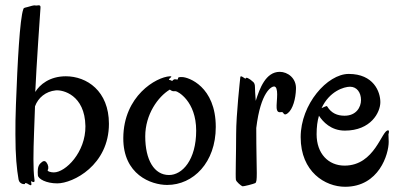

<svg xmlns="http://www.w3.org/2000/svg" viewBox="-20 -692 1539 735"><path d="M135 -662C137 -678 121 -669 116 -671C110 -673 96 -668 85 -665C73 -662 70 -662 69 -656C56 -620 47 -455 41 -292C39 -247 39 -210 39 -178C39 -94 44 -46 51 -5C54 14 77 15 76 11C74 6 85 10 90 14C109 26 95 -1 100 2C106 5 114 9 112 -4C109 -25 108 -53 108 -83C108 -143 112 -217 114 -285C126 -318 155 -342 193 -346C220 -349 305 -329 307 -209C308 -109 231 -32 186 -32C175 -32 159 -36 163 -42C167 -48 165 -61 158 -70C151 -79 144 -76 134 -66C123 -55 124 -36 125 -21C126 -7 157 10 199 10C260 10 397 -60 397 -218C397 -344 312 -400 232 -400C170 -400 132 -368 115 -340C119 -433 134 -649 135 -662Z M806 -206C806 -361 701 -397 677 -397C664 -397 662 -397 661 -390C660 -383 652 -393 643 -386L639 -382C636 -384 633 -385 629 -386C618 -388 648 -401 630 -400C578 -397 453 -325 452 -164C451 -24 558 16 620 16C720 16 806 -70 806 -206ZM630 -349C641 -341 643 -343 652 -343C660 -343 731 -305 731 -192C731 -80 678 -22 627 -22C570 -22 536 -80 536 -170C536 -254 585 -322 630 -349Z M1113 -351C1115 -393 1081 -417 1051 -417C997 -417 974 -353 959 -306C957 -331 956 -350 956 -359C956 -379 945 -380 940 -386C933 -391 922 -398 921 -392C919 -387 902 -407 900 -397C899 -387 884 -254 884 -179C884 -103 881 -17 883 -4C884 4 904 20 908 21C914 22 951 12 957 9C962 6 963 -4 963 -30C963 -60 961 -113 961 -202C978 -342 1020 -361 1029 -361C1038 -361 1041 -348 1041 -331C1041 -312 1038 -290 1039 -278C1041 -256 1055 -264 1060 -263C1066 -262 1066 -246 1082 -259C1101 -274 1112 -314 1113 -351Z M1467 -178C1468 -181 1469 -185 1469 -188C1469 -191 1468 -193 1466 -193C1441 -195 1416 -58 1299 -58C1237 -58 1192 -104 1192 -178C1192 -206 1195 -229 1201 -249C1216 -226 1247 -192 1300 -192C1400 -192 1436 -262 1436 -301C1436 -341 1410 -409 1315 -409C1233 -409 1131 -293 1131 -167C1131 -34 1225 23 1301 23C1431 23 1468 -102 1468 -149C1468 -161 1467 -171 1467 -178ZM1320 -360C1346 -360 1362 -338 1362 -309C1362 -282 1344 -249 1299 -249C1271 -249 1248 -259 1233 -284C1232 -285 1231 -286 1230 -286C1228 -286 1220 -282 1211 -278C1241 -343 1297 -360 1320 -360Z"/></svg>

Font: Oregano
Style: Regular
Weight: 400
Designer: Astigmatic (AOETI)
Foundry: Astigmatic (AOETI)
Version: Version 1.000